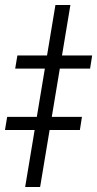

<svg xmlns="http://www.w3.org/2000/svg" viewBox="-61 -751 390 771"><path d="M221.7 -731 100.1 0H40L161.6 -731ZM0 -475.6 8.8 -528.3H309.1L300.8 -475.6ZM-41 -229 -32.2 -281.7H268.1L259.8 -229Z"/></svg>

Font: Inter Light
Style: Italic
Weight: 300
Italic angle: -9.3988°
Designer: Rasmus Andersson
Foundry: rsms
Version: Version 4.001;git-66647c0bb